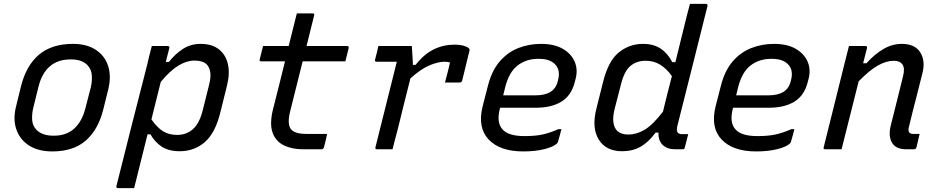

<svg xmlns="http://www.w3.org/2000/svg" viewBox="-20 -769 4840 989"><path d="M356 -543Q426 -543 472.5 -513Q519 -483 536.5 -430.5Q554 -378 538 -310L513 -209Q487 -102 422.5 -45.5Q358 11 250 11Q177 11 129.5 -19.5Q82 -50 64 -103Q46 -156 63 -222L88 -324Q115 -432 181 -487.5Q247 -543 356 -543ZM344 -463Q278 -463 237 -427.5Q196 -392 179 -325L152 -216Q144 -185 145.5 -153Q147 -121 169 -99Q182 -86 203.5 -78Q225 -70 257 -70Q322 -70 362 -106.5Q402 -143 419 -208L447 -316Q455 -348 453 -380.5Q451 -413 429 -435Q416 -448 395.5 -455.5Q375 -463 344 -463Z M762 -532H844Q849 -532 851.5 -528.5Q854 -525 852 -521Q843 -487 834 -450H850Q882 -491 922.5 -517Q963 -543 1013 -543Q1072 -543 1107.5 -515Q1143 -487 1154 -438.5Q1165 -390 1149 -327L1116 -194Q1090 -85 1035.5 -37.5Q981 10 906 10Q848 10 812.5 -14Q777 -38 755 -77H740Q723 -8 705.5 61.5Q688 131 671 200H588Q577 200 580 188Q619 33 658 -122Q697 -277 737 -431Q743 -457 749 -482Q755 -507 762 -532ZM982 -457Q942 -457 899.5 -431.5Q857 -406 808 -347Q796 -299 784 -250.5Q772 -202 760 -154Q790 -111 820.5 -92.5Q851 -74 892 -74Q940 -74 973.5 -103.5Q1007 -133 1024 -200L1057 -332Q1067 -371 1063 -397Q1059 -423 1045 -437Q1025 -457 982 -457Z M1665 -79Q1661 -61 1657.5 -45Q1654 -29 1649 -11Q1645 0 1635 0H1541Q1484 0 1442 -20.5Q1400 -41 1384 -86Q1368 -131 1386 -205Q1402 -268 1417.5 -329.5Q1433 -391 1448 -453H1326Q1314 -453 1318 -464Q1322 -482 1326.5 -498Q1331 -514 1335 -532H1467Q1471 -549 1475.5 -566Q1480 -583 1484 -600Q1490 -625 1496.5 -650Q1503 -675 1509 -700H1590Q1602 -700 1598 -689Q1588 -650 1578.5 -610.5Q1569 -571 1559 -532H1768Q1778 -532 1776 -521L1759 -453H1539Q1523 -390 1507.5 -327Q1492 -264 1476 -201Q1456 -126 1482 -100Q1503 -79 1561 -79Z M1929 -532H2101Q2101 -532 2102.5 -514.5Q2104 -497 2105 -474Q2106 -451 2107 -435H2121Q2164 -490 2214 -514.5Q2264 -539 2320 -539Q2350 -539 2369.5 -533Q2389 -527 2395 -520Q2399 -517 2399 -513.5Q2399 -510 2398 -507L2361 -355Q2358 -344 2347 -344H2272L2276 -359Q2282 -382 2287.5 -403Q2293 -424 2298 -447Q2292 -449 2285.5 -450Q2279 -451 2271 -451Q2237 -451 2192.5 -432.5Q2148 -414 2094 -365Q2078 -302 2061 -234Q2044 -166 2028 -100Q2021 -75 2014.5 -49.5Q2008 -24 2002 0H1922Q1911 0 1914 -11Q1931 -79 1950 -155Q1969 -231 1988 -307Q2007 -383 2024 -451H1920Q1909 -451 1912 -462Q1917 -480 1921 -497Q1925 -514 1929 -532Z M2767 -543Q2835 -543 2879 -517.5Q2923 -492 2940.5 -450.5Q2958 -409 2944 -359L2940 -344Q2923 -277 2872 -245.5Q2821 -214 2740 -214H2556L2555 -210Q2536 -137 2569 -102Q2599 -68 2682 -68Q2738 -68 2776 -76.5Q2814 -85 2857 -104H2872Q2868 -88 2863.5 -71.5Q2859 -55 2854 -38Q2853 -34 2849 -30Q2832 -13 2785 -1Q2738 11 2675 11Q2555 11 2497 -50.5Q2439 -112 2466 -221L2493 -326Q2513 -405 2554 -452.5Q2595 -500 2650 -521.5Q2705 -543 2767 -543ZM2753 -466Q2691 -466 2646.5 -432Q2602 -398 2582 -319L2572 -278H2740Q2787 -278 2816 -296Q2845 -314 2854 -354Q2869 -409 2838 -439Q2825 -452 2805 -459Q2785 -466 2753 -466Z M3292 -543Q3346 -543 3382.5 -519Q3419 -495 3443 -449H3459Q3472 -501 3484.5 -552.5Q3497 -604 3510 -656Q3515 -677 3520.5 -698Q3526 -719 3534 -749H3616Q3627 -749 3624 -737Q3586 -583 3545.5 -423.5Q3505 -264 3469 -120Q3463 -94 3472 -85Q3479 -78 3493 -78H3525Q3521 -62 3516.5 -44Q3512 -26 3507 -8Q3506 0 3496 0H3459Q3416 0 3393 -23Q3370 -46 3372 -86H3357Q3321 -37 3280 -13.5Q3239 10 3185 10Q3101 10 3064 -50.5Q3027 -111 3052 -209L3086 -345Q3113 -455 3167.5 -499Q3222 -543 3292 -543ZM3159 -95Q3180 -76 3216 -76Q3259 -76 3301 -101Q3343 -126 3395 -194Q3406 -240 3417.5 -285.5Q3429 -331 3441 -377Q3415 -414 3382 -435Q3349 -456 3306 -456Q3259 -456 3227.5 -429.5Q3196 -403 3179 -336L3146 -208Q3136 -168 3139.5 -140Q3143 -112 3159 -95Z M3967 -543Q4035 -543 4079 -517.5Q4123 -492 4140.5 -450.5Q4158 -409 4144 -359L4140 -344Q4123 -277 4072 -245.5Q4021 -214 3940 -214H3756L3755 -210Q3736 -137 3769 -102Q3799 -68 3882 -68Q3938 -68 3976 -76.5Q4014 -85 4057 -104H4072Q4068 -88 4063.5 -71.5Q4059 -55 4054 -38Q4053 -34 4049 -30Q4032 -13 3985 -1Q3938 11 3875 11Q3755 11 3697 -50.5Q3639 -112 3666 -221L3693 -326Q3713 -405 3754 -452.5Q3795 -500 3850 -521.5Q3905 -543 3967 -543ZM3953 -466Q3891 -466 3846.5 -432Q3802 -398 3782 -319L3772 -278H3940Q3987 -278 4016 -296Q4045 -314 4054 -354Q4069 -409 4038 -439Q4025 -452 4005 -459Q3985 -466 3953 -466Z M4353 -532H4438Q4448 -532 4446 -521Q4441 -502 4436 -482.5Q4431 -463 4426 -443H4443Q4485 -490 4530.5 -516.5Q4576 -543 4625 -543Q4693 -543 4720.5 -499Q4748 -455 4731 -390Q4714 -320 4696.5 -253.5Q4679 -187 4662 -116Q4656 -94 4665 -85Q4671 -79 4687 -79H4717Q4713 -62 4709 -45Q4705 -28 4701 -11Q4698 0 4687 0H4649Q4595 0 4575 -33.5Q4555 -67 4568 -121Q4585 -186 4600 -248.5Q4615 -311 4632 -378Q4642 -418 4628.5 -437Q4615 -456 4585 -456Q4545 -456 4501 -431Q4457 -406 4403 -350Q4381 -263 4359 -175Q4337 -87 4315 0H4231Q4219 0 4223 -11Q4249 -116 4275.5 -221.5Q4302 -327 4328 -433Q4336 -465 4342.5 -490.5Q4349 -516 4353 -532Z"/></svg>

Font: Recursive Mn Lnr St
Style: Italic
Weight: 400
Italic angle: -15°
Monospace: yes
Version: Version 1.079;hotconv 1.0.112;makeotfexe 2.5.65598; ttfautoh